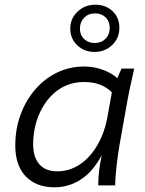

<svg xmlns="http://www.w3.org/2000/svg" viewBox="-20 -789 616 817"><path d="M212 8Q134 8 89.5 -38.5Q45 -85 45 -170Q45 -240 67.5 -301Q90 -362 129.5 -408Q169 -454 222.5 -480Q276 -506 338 -506Q380 -506 419 -491.5Q458 -477 479 -456L497 -497H551Q539 -445 530.5 -403.5Q522 -362 516 -326L488 -169Q480 -122 475 -74Q470 -26 470 0H398Q398 -32 402 -64Q406 -96 413 -129Q376 -59 324.5 -25.5Q273 8 212 8ZM223 -60Q276 -60 320 -89.5Q364 -119 395 -172.5Q426 -226 438 -296L456 -396Q413 -440 338 -440Q287 -440 246.5 -418Q206 -396 178 -358Q150 -320 135.5 -273Q121 -226 121 -176Q121 -120 147.5 -90Q174 -60 223 -60ZM382 -568Q338 -568 308.5 -596.5Q279 -625 279 -667Q279 -710 310 -739.5Q341 -769 386 -769Q430 -769 459 -741.5Q488 -714 488 -671Q488 -627 457.5 -597.5Q427 -568 382 -568ZM383 -606Q411 -606 429 -624Q447 -642 447 -671Q447 -698 429.5 -715Q412 -732 385 -732Q356 -732 338 -713.5Q320 -695 320 -667Q320 -640 338 -623Q356 -606 383 -606Z"/></svg>

Font: Livvic
Style: Italic
Weight: 400
Italic angle: -10°
Designer: Jacques Le Bailly, Baron von Fonthausen
Version: Version 1.001; ttfautohint (v1.8.2)